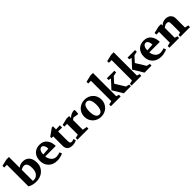

<svg xmlns="http://www.w3.org/2000/svg" viewBox="413 -2513 4241 4241"><g transform="rotate(-45 2533.5 -392.5)"><path d="M-18 -709V-762L142 -800H221V-464Q283 -515 365 -515Q458 -515 515.5 -453.5Q573 -392 573 -269Q573 -178 526.5 -112Q480 -46 411.5 -15.5Q343 15 264 15Q150 15 67 -36V-709ZM221 -53Q233 -51 255 -51Q323 -51 368.5 -106Q414 -161 414 -265Q414 -430 313 -430Q274 -430 221 -400Z M643 -256Q643 -374 709.5 -444.5Q776 -515 890 -515Q1006 -515 1065.5 -436Q1125 -357 1125 -241H797Q804 -167 850 -113.5Q896 -60 968 -60Q1022 -60 1084 -83L1105 -26Q1012 15 923 15Q794 15 718.5 -60.5Q643 -136 643 -256ZM797 -303 966 -314Q966 -338 963 -358.5Q960 -379 946 -408Q921 -450 887 -450Q847 -450 821 -409Q806 -384 801 -354Q796 -324 797 -303Z M1181 -430V-470L1351 -591H1388V-495L1512 -500V-430H1388V-144Q1388 -95 1399 -75Q1410 -55 1444 -55Q1469 -55 1511 -73L1527 -17Q1467 15 1400 15Q1234 15 1234 -139V-430Z M1561 0V-53L1646 -73V-409H1561V-462L1721 -500H1800V-440Q1875 -515 1978 -515Q1984 -496 1984 -473Q1984 -427 1974 -387L1848 -408Q1824 -397 1800 -376V-73L1905 -53V0Z M2296 15Q2239 15 2189.5 -5Q2140 -25 2104 -60Q2068 -95 2047 -144Q2026 -193 2026 -251Q2026 -309 2047 -357.5Q2068 -406 2104 -441Q2140 -476 2189.5 -495.5Q2239 -515 2296 -515Q2353 -515 2402 -495.5Q2451 -476 2487.5 -441Q2524 -406 2544.5 -357.5Q2565 -309 2565 -251Q2565 -194 2544.5 -145Q2524 -96 2487.5 -60.5Q2451 -25 2402 -5Q2353 15 2296 15ZM2187 -251Q2187 -157 2214.5 -103.5Q2242 -50 2296 -50Q2350 -50 2377.5 -103.5Q2405 -157 2405 -251Q2405 -344 2377.5 -397Q2350 -450 2296 -450Q2242 -450 2214.5 -397Q2187 -344 2187 -251Z M2607 0V-53L2692 -73V-709H2607V-762L2767 -800H2846V-73L2911 -53V0ZM2864 -241 3040 -432 2980 -447V-500H3215V-447L3124 -428L3009 -301L3150 -72L3230 -53V0H3010Z M3253 0V-53L3338 -73V-709H3253V-762L3413 -800H3492V-73L3557 -53V0ZM3510 -241 3686 -432 3626 -447V-500H3861V-447L3770 -428L3655 -301L3796 -72L3876 -53V0H3656Z M3894 -256Q3894 -374 3960.5 -444.5Q4027 -515 4141 -515Q4257 -515 4316.5 -436Q4376 -357 4376 -241H4048Q4055 -167 4101 -113.5Q4147 -60 4219 -60Q4273 -60 4335 -83L4356 -26Q4263 15 4174 15Q4045 15 3969.5 -60.5Q3894 -136 3894 -256ZM4048 -303 4217 -314Q4217 -338 4214 -358.5Q4211 -379 4197 -408Q4172 -450 4138 -450Q4098 -450 4072 -409Q4057 -384 4052 -354Q4047 -324 4048 -303Z M4434 0V-53L4519 -73V-409H4434V-462L4594 -500H4673V-451Q4734 -515 4824 -515Q4863 -515 4894.5 -503.5Q4926 -492 4947.5 -471Q4969 -450 4981 -421Q4993 -392 4993 -358V-73L5078 -53V0H4774V-53L4839 -73V-330Q4839 -361 4835.5 -380Q4832 -399 4824 -409.5Q4816 -420 4802.5 -423.5Q4789 -427 4769 -427Q4731 -427 4673 -383V-73L4738 -53V0Z"/></g></svg>

Font: Volkhov
Style: Bold
Weight: 700
Designer: Cyreal (www.cyreal.org)
Foundry: Cyreal (www.cyreal.org)
Version: Version 1.010